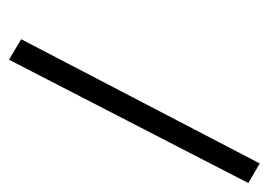

<svg xmlns="http://www.w3.org/2000/svg" viewBox="-170 -194 590 421"><g transform="rotate(-90 124.5 17.0)"><path d="M-65.9 267.1 204.6 -257.8 249.5 -231 -22.9 292Z"/></g></svg>

Font: Pinar-FD Regular
Style: FD-Regular
Weight: 400
Designer: Amin Abedi
Version: Version 3.000